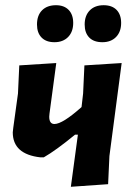

<svg xmlns="http://www.w3.org/2000/svg" viewBox="-20 -713 511 737"><path d="M195 -693Q226 -693 243.5 -675Q261 -657 261 -625Q261 -591 241.5 -571Q222 -551 189 -551Q157 -551 139.5 -569Q122 -587 122 -619Q122 -654 141.5 -673.5Q161 -693 195 -693ZM378 -693Q410 -693 427.5 -675Q445 -657 445 -625Q445 -591 425.5 -571Q406 -551 373 -551Q340 -551 322.5 -569Q305 -587 305 -619Q305 -653 324.5 -673Q344 -693 378 -693ZM196 -471 170 -277 169 -265Q169 -237 189 -237Q220 -237 293 -302L299 -354L304 -462L447 -471L400 -114L395 -6L252 4L279 -196H268Q195 -136 148 -109H135Q29 -121 29 -205L31 -223L49 -354L54 -462Z"/></svg>

Font: Alegreya Sans SC ExtraBold
Style: Italic
Weight: 800
Italic angle: -7°
Designer: Juan Pablo del Peral
Foundry: Huerta Tipografica
Version: Version 2.007